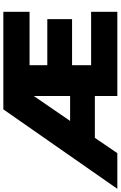

<svg xmlns="http://www.w3.org/2000/svg" viewBox="183 -940 740 1179"><g transform="rotate(-90 553.5 -350.0)"><path d="M-16 0 472 -700H1071V-539H743V-430H1026V-278H743V-161H1071V0H554V-138H297L203 0ZM554 -290V-513L401 -290Z"/></g></svg>

Font: Mach ExtraBold
Style: Regular
Weight: 800
Version: Version 1.002